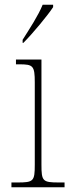

<svg xmlns="http://www.w3.org/2000/svg" viewBox="-20 -786 298 806"><path d="M75 -619V-606H78C118 -646 180 -721 203 -756V-766H159C141 -721 104 -665 75 -619ZM28 0H251V-20H228C159 -20 154 -25 154 -95V-536H47V-516H61C119 -516 126 -510 126 -440V-95C126 -25 121 -20 53 -20H28Z"/></svg>

Font: Noto Serif Devanagari SemiCondensed Thin
Style: Regular
Weight: 100
Width: 4
Designer: Universal Thirst, Indian Type Foundry and the Monotype Design Team
Foundry: Monotype Imaging Inc.
Version: Version 2.004